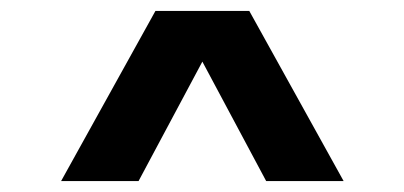

<svg xmlns="http://www.w3.org/2000/svg" viewBox="-20 -838 740 352"><path d="M92 -506 265 -818H437L610 -506H468L351 -725L234 -506Z"/></svg>

Font: Martian Mono SemiBold
Style: Regular
Weight: 600
Monospace: yes
Designer: Roman Shamin
Foundry: Evil Martians
Version: Version 1.000; ttfautohint (v1.8.4.7-5d5b)